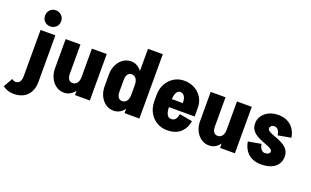

<svg xmlns="http://www.w3.org/2000/svg" viewBox="-171 -1290 3267 2020"><g transform="rotate(20 1463.0 -280.5)"><path d="M257 -1Q257 98 203 153.5Q149 209 52 209L32 83Q51 83 64 73Q77 63 84 44Q91 25 91 -1ZM-12 66Q-3 74 8 78.5Q19 83 32 83L52 209Q20 209 -9.5 200Q-39 191 -70 169ZM91 0V-520H257V0ZM173 -590Q134 -590 109 -615Q84 -640 84 -679Q84 -717 109 -743.5Q134 -770 173 -770Q211 -770 237.5 -743.5Q264 -717 264 -679Q264 -640 237.5 -615Q211 -590 173 -590Z M832 -520V0H666V-520ZM538 -520V-193H372V-520ZM538 -194Q538 -154 553.5 -132Q569 -110 597 -110L547 16Q497 16 457.5 -11.5Q418 -39 395 -86.5Q372 -134 372 -194ZM712 -204Q712 -141 690.5 -91.5Q669 -42 631.5 -13Q594 16 547 16L597 -110Q629 -110 647.5 -135Q666 -160 666 -204Z M1387 -518H1221V-720H1387ZM1221 0V-520H1387V0ZM927 -194V-326H1093V-194ZM1093 -326H927Q927 -386 950 -433.5Q973 -481 1012.5 -508.5Q1052 -536 1102 -536L1152 -410Q1124 -410 1108.5 -388Q1093 -366 1093 -326ZM1267 -316H1221Q1221 -360 1202.5 -385Q1184 -410 1152 -410L1102 -536Q1149 -536 1186.5 -507.5Q1224 -479 1245.5 -429Q1267 -379 1267 -316ZM1093 -194Q1093 -154 1108.5 -132Q1124 -110 1152 -110L1102 16Q1052 16 1012.5 -11.5Q973 -39 950 -86.5Q927 -134 927 -194ZM1267 -204Q1267 -141 1245.5 -91.5Q1224 -42 1186.5 -13Q1149 16 1102 16L1152 -110Q1184 -110 1202.5 -135Q1221 -160 1221 -204Z M1568 -219V-309H1926V-219ZM1697 16V-110H1707V16ZM1472 -223V-297H1638V-223ZM1760 -309V-317H1926V-309ZM1926 -316H1760Q1760 -360 1743 -385Q1726 -410 1696 -410V-536Q1762 -536 1814 -507.5Q1866 -479 1896 -429Q1926 -379 1926 -316ZM1771 -189 1916 -163Q1907 -107 1879 -66.5Q1851 -26 1807.5 -5Q1764 16 1707 16V-110Q1733 -110 1749.5 -131Q1766 -152 1771 -189ZM1472 -296Q1472 -365 1501.5 -419Q1531 -473 1582 -504.5Q1633 -536 1697 -536V-410Q1669 -410 1653.5 -380Q1638 -350 1638 -296ZM1472 -224H1638Q1638 -170 1653.5 -140Q1669 -110 1697 -110V16Q1633 16 1582 -15.5Q1531 -47 1501.5 -101.5Q1472 -156 1472 -224Z M2456 -520V0H2290V-520ZM2162 -520V-193H1996V-520ZM2162 -194Q2162 -154 2177.5 -132Q2193 -110 2221 -110L2171 16Q2121 16 2081.5 -11.5Q2042 -39 2019 -86.5Q1996 -134 1996 -194ZM2336 -204Q2336 -141 2314.5 -91.5Q2293 -42 2255.5 -13Q2218 16 2171 16L2221 -110Q2253 -110 2271.5 -135Q2290 -160 2290 -204Z M2805 -145Q2805 -162 2786.5 -174Q2768 -186 2738.5 -197Q2709 -208 2676.5 -221Q2644 -234 2614.5 -253Q2585 -272 2566.5 -300.5Q2548 -329 2548 -370Q2548 -370 2564 -370Q2580 -370 2603 -370Q2626 -370 2649 -370Q2672 -370 2688 -370Q2704 -370 2704 -370Q2704 -353 2722.5 -341Q2741 -329 2770.5 -318Q2800 -307 2832.5 -294Q2865 -281 2894.5 -262Q2924 -243 2942.5 -215Q2961 -187 2961 -145Q2961 -145 2945 -145Q2929 -145 2906 -145Q2883 -145 2860 -145Q2837 -145 2821 -145Q2805 -145 2805 -145ZM2749 16V-110Q2775 -110 2790 -119.5Q2805 -129 2805 -145H2961Q2961 -95 2935.5 -58.5Q2910 -22 2863 -3Q2816 16 2749 16ZM2548 -370Q2548 -418 2574.5 -455.5Q2601 -493 2647 -514.5Q2693 -536 2751 -536V-410Q2731 -410 2717.5 -398.5Q2704 -387 2704 -370ZM2686 -189Q2691 -152 2708 -131Q2725 -110 2750 -110V16Q2694 16 2650 -5Q2606 -26 2578.5 -66.5Q2551 -107 2541 -163ZM2814 -331Q2809 -369 2792.5 -389.5Q2776 -410 2750 -410V-536Q2807 -536 2850.5 -515Q2894 -494 2922 -454Q2950 -414 2959 -357Z"/></g></svg>

Font: Akshar Light
Style: Regular
Weight: 300
Designer: Tall Chai
Foundry: Tall Chai
Version: Version 1.100